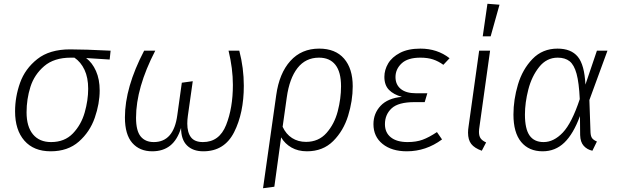

<svg xmlns="http://www.w3.org/2000/svg" viewBox="-20 -792 3281 1019"><path d="M60 -201Q60 -278 86.5 -352.5Q113 -427 178 -478.5Q243 -530 352 -530Q429 -530 567 -523L562 -476L437 -484Q470 -459 489.5 -415Q509 -371 509 -312Q509 -242 483 -167Q457 -92 398.5 -40.5Q340 11 249 11Q159 11 109.5 -45.5Q60 -102 60 -201ZM448 -321Q448 -380 428.5 -421.5Q409 -463 375 -486H356Q267 -486 214.5 -441Q162 -396 141.5 -331Q121 -266 121 -196Q121 -120 155 -79Q189 -38 251 -38Q323 -38 367 -84Q411 -130 429.5 -195Q448 -260 448 -321Z M643 -169Q643 -328 745 -523H804Q702 -326 702 -167Q702 -98 726.5 -68Q751 -38 796 -38Q902 -38 921 -181L945 -353L1003 -361L977 -177Q974 -156 974 -136Q974 -89 993.5 -63.5Q1013 -38 1057 -38Q1144 -38 1180 -128.5Q1216 -219 1216 -341Q1216 -428 1193 -523H1250Q1274 -431 1274 -337Q1274 -192 1222.5 -90.5Q1171 11 1059 11Q1004 11 972.5 -20Q941 -51 941 -113Q921 -49 883 -19Q845 11 788 11Q721 11 682 -33.5Q643 -78 643 -169Z M1852 -334Q1852 -257 1827.5 -177.5Q1803 -98 1748.5 -43.5Q1694 11 1609 11Q1562 11 1527 -9Q1492 -29 1472 -63L1436 199L1376 207L1446 -287Q1462 -403 1521 -468.5Q1580 -534 1674 -534Q1760 -534 1806 -481Q1852 -428 1852 -334ZM1790 -334Q1790 -410 1760 -448Q1730 -486 1673 -486Q1602 -486 1559 -431Q1516 -376 1502 -275L1480 -119Q1498 -80 1530 -59.5Q1562 -39 1604 -39Q1671 -39 1713 -86.5Q1755 -134 1772.5 -201.5Q1790 -269 1790 -334Z M1962 -133Q1962 -190 2000 -230.5Q2038 -271 2113 -278Q2069 -290 2044.5 -315Q2020 -340 2020 -384Q2020 -421 2040 -455Q2060 -489 2103 -511.5Q2146 -534 2211 -534Q2301 -534 2366 -483L2333 -448Q2307 -467 2278.5 -476.5Q2250 -486 2211 -486Q2144 -486 2111.5 -455.5Q2079 -425 2079 -383Q2079 -343 2107 -320Q2135 -297 2188 -297H2248L2234 -250H2180Q2094 -250 2058.5 -217Q2023 -184 2023 -133Q2023 -88 2054.5 -63Q2086 -38 2143 -38Q2189 -38 2223 -50.5Q2257 -63 2299 -91L2326 -52Q2241 11 2139 11Q2059 11 2010.5 -28Q1962 -67 1962 -133Z M2525 -122Q2522 -104 2522 -92Q2522 -70 2531 -57.5Q2540 -45 2560 -36L2537 8Q2498 -6 2481 -28Q2464 -50 2464 -88Q2464 -103 2467 -122L2523 -523H2581ZM2631 -767 2584 -599H2542L2567 -772Z M3087 -343 3148 -523H3204L3108 -261L3114 -90Q3115 -68 3123 -58Q3131 -48 3148 -41L3124 8Q3096 2 3078 -18Q3060 -38 3059 -75L3058 -176Q3023 -81 2975 -35Q2927 11 2860 11Q2787 11 2746 -38.5Q2705 -88 2705 -184Q2705 -263 2729 -343.5Q2753 -424 2806 -479Q2859 -534 2939 -534Q3011 -534 3046.5 -491Q3082 -448 3087 -343ZM2766 -184Q2766 -108 2790.5 -73Q2815 -38 2865 -38Q2919 -38 2967 -88.5Q3015 -139 3057 -266Q3053 -353 3040 -400.5Q3027 -448 3003 -467Q2979 -486 2940 -486Q2881 -486 2841.5 -436.5Q2802 -387 2784 -317Q2766 -247 2766 -184Z"/></svg>

Font: Fira Sans Light
Style: Italic
Weight: 300
Italic angle: -8°
Designer: bBox Type GmbH & Carrois Corporate GbR & Edenspiekermann AG
Foundry: bBox Type GmbH & Carrois Corporate GbR & Edenspiekermann AG
Version: Version 4.301